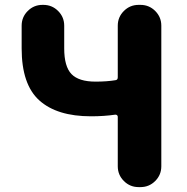

<svg xmlns="http://www.w3.org/2000/svg" viewBox="-20 -764 765 784"><path d="M545.9 0Q510.7 0 485.8 -24.9Q460.9 -49.8 460.9 -85V-287.1Q460.9 -291 458 -293.5Q455.1 -295.9 451.2 -295.9Q405.3 -289.1 351.6 -289.1Q212.9 -289.1 140.6 -354Q68.4 -418.9 68.4 -566.4V-659.2Q68.4 -694.3 93.3 -719.2Q118.2 -744.1 153.3 -744.1H157.2Q192.4 -744.1 217.3 -719.2Q242.2 -694.3 242.2 -659.2V-566.4Q242.2 -492.2 272 -461.4Q301.8 -430.7 370.1 -430.7Q416 -430.7 451.2 -436.5Q460.9 -437.5 460.9 -448.2V-659.2Q460.9 -694.3 485.8 -719.2Q510.7 -744.1 545.9 -744.1H553.7Q588.9 -744.1 613.8 -719.2Q638.7 -694.3 638.7 -659.2V-85Q638.7 -49.8 613.8 -24.9Q588.9 0 553.7 0Z"/></svg>

Font: Gen Jyuu GothicX Heavy
Style: Bold
Weight: 900
Designer: [Source Han Sans]
Ryoko NISHIZUKA  (kana & ideographs); Paul D. Hunt (Latin, Greek & Cyrillic); Wenlong ZHANG  (bopomofo
Version: Version 1.002.20150607